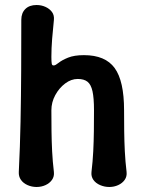

<svg xmlns="http://www.w3.org/2000/svg" viewBox="-20 -733 580 766"><path d="M126 13Q107 13 90 5.5Q73 -2 63.5 -15.5Q54 -29 55 -47Q60 -147 62 -248.5Q64 -350 64.5 -452Q65 -554 65 -654Q65 -681 81 -697Q97 -713 126 -713Q145 -713 161.5 -705.5Q178 -698 187.5 -685Q197 -672 195 -653Q191 -616 188 -578Q185 -540 185 -506Q185 -486 186.5 -478.5Q188 -471 195 -472Q201 -472 214 -482.5Q227 -493 251.5 -503Q276 -513 315 -513Q400 -513 437.5 -461.5Q475 -410 475 -293Q475 -251 475.5 -210Q476 -169 478 -129Q480 -89 485 -47Q487 -29 477.5 -15.5Q468 -2 451.5 5.5Q435 13 416 13Q397 13 379.5 5.5Q362 -2 352.5 -15.5Q343 -29 345 -47Q350 -89 352 -129Q354 -169 354.5 -210Q355 -251 355 -293Q355 -342 349 -369Q343 -396 329 -407Q315 -418 290 -418Q264 -418 240 -400Q216 -382 200.5 -353.5Q185 -325 185 -293Q185 -251 185.5 -210Q186 -169 188 -129Q190 -89 195 -47Q197 -29 187.5 -15.5Q178 -2 161.5 5.5Q145 13 126 13Z"/></svg>

Font: Winky Sans Medium
Style: Regular
Weight: 500
Designer: Simon Atzbach
Foundry: typofactur
Version: Version 1.205